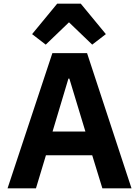

<svg xmlns="http://www.w3.org/2000/svg" viewBox="-20 -1021 754 1041"><path d="M290 -1001H418L554 -836L480 -779L354 -900L228 -779L154 -836ZM175 0H21L264 -733H452L693 0H535L480 -179H229ZM351 -595 265 -308H443L356 -595Z"/></svg>

Font: IBM Plex Sans JP
Style: Bold
Weight: 700
Designer: Mike Abbink; Paul van der Laan; Pieter van Rosmalen; Wujin Sim; Yejin Wi; Jinhee Kim; Boomi Park; Yona Kim; Kichan Ma
Foundry: Sandoll Inc.
Version: Version 1.001